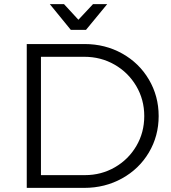

<svg xmlns="http://www.w3.org/2000/svg" viewBox="-20 -913 833 933"><path d="M751 -349Q751 -252 703.5 -172Q656 -92 573 -46Q490 0 389 0H110V-699H391Q491 -699 573.5 -653Q656 -607 703.5 -526.5Q751 -446 751 -349ZM681 -349Q681 -429 642 -495Q603 -561 536.5 -599Q470 -637 390 -637H179V-62H393Q472 -62 538 -100Q604 -138 642.5 -203.5Q681 -269 681 -349ZM432 -893H501L398 -768H324L222 -893H291L361 -817Z"/></svg>

Font: Gontserrat Light
Style: Regular
Weight: 300
Designer: Julieta Ulanovsky
Foundry: Julieta Ulanovsky
Version: Version 6.001